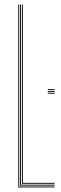

<svg xmlns="http://www.w3.org/2000/svg" viewBox="-20 -820 265 840"><path d="M60 0V-800H64V-4H219V0ZM68 -8V-800H72V-12H219V-8ZM76 -16V-800H80V-20H219V-16ZM189 -414H219V-410H189ZM189 -422H219V-418H189ZM189 -430H219V-426H189Z"/></svg>

Font: Big Shoulders Inline Display Thin Thin
Style: Regular
Weight: 250
Version: Version 2.002